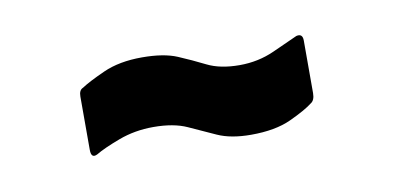

<svg xmlns="http://www.w3.org/2000/svg" viewBox="-30 -417 480 234"><g transform="rotate(-10 210.0 -300.0)"><path d="M267 -242Q242 -242 225.5 -249.5Q209 -257 192.5 -264.5Q176 -272 151 -272Q128 -272 108 -264.5Q88 -257 78 -251Q70 -247 70 -258V-324Q70 -332 75 -334Q84 -340 104 -349Q124 -358 152 -358Q179 -358 195.5 -351Q212 -344 228 -336Q244 -328 268 -328Q291 -328 311 -337Q331 -346 342 -351Q350 -353 350 -344V-279Q350 -270 345 -267Q336 -260 316.5 -251Q297 -242 267 -242Z"/></g></svg>

Font: Sofia Sans Extra Condensed
Style: Bold
Weight: 700
Designer: Botio Nikoltchev, Ani Petrova
Foundry: lettersoup
Version: Version 4.101